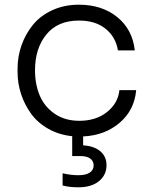

<svg xmlns="http://www.w3.org/2000/svg" viewBox="-20 -567 644 822"><path d="M315.9 234.9Q276.9 234.9 248 227.1V174.8Q282.2 183.1 315.9 183.1Q347.7 183.1 364.3 171.9Q380.9 160.6 380.9 141.1Q380.9 123 366.7 112.1Q352.5 101.1 323.2 101.1H289.1V16.1Q232.4 10.3 186.8 -15.6Q141.1 -41.5 113 -80.3Q85 -119.1 70.1 -164.8Q55.2 -210.4 55.2 -258.8V-272.9Q55.2 -324.7 72 -372.8Q88.9 -420.9 120.6 -460.2Q152.3 -499.5 203.6 -523.2Q254.9 -546.9 317.9 -546.9Q416.5 -546.9 481.9 -493.9Q547.4 -440.9 557.1 -351.1H484.9Q475.6 -408.7 432.1 -443.8Q388.7 -479 317.9 -479Q227.1 -479 178.5 -419.4Q129.9 -359.9 129.9 -266.1Q129.9 -206.1 150.1 -158Q170.4 -109.9 214.4 -79.8Q258.3 -49.8 319.8 -49.8Q391.1 -49.8 438.2 -87.4Q485.4 -125 491.2 -181.2H563Q555.7 -95.7 492.4 -41.5Q429.2 12.7 335.9 17.1V55.2Q382.8 58.1 409.4 80.6Q436 103 436 140.1Q436 182.1 403.8 208.5Q371.6 234.9 315.9 234.9Z"/></svg>

Font: Sora Light
Style: Regular
Weight: 300
Designer: Jonathan Barnbrook, Julián Moncada
Foundry: Barnbrook Fonts
Version: Version 2.000